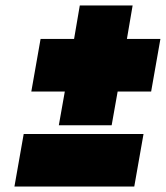

<svg xmlns="http://www.w3.org/2000/svg" viewBox="-20 -686 609 705"><path d="M196 -226 218 -350H95L129 -543H252L273 -666H467L446 -543H569L535 -350H412L390 -226ZM33 -1 67 -194H507L473 -1Z"/></svg>

Font: Tomorrow Black
Style: Italic
Weight: 900
Italic angle: -10°
Designer: Tony de Marco, Monica Rizzolli
Foundry: Just in Type
Version: Version 2.002